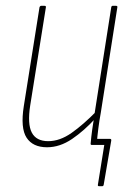

<svg xmlns="http://www.w3.org/2000/svg" viewBox="-20 -499 452 661"><path d="M321 142Q316 142 317 137L339 0H298L313 -21H358Q364 -21 363 -15L337 137Q336 142 332 142ZM142 8Q93 8 71.5 -25Q50 -58 62 -134L116 -474Q118 -479 122 -479H133Q139 -479 138 -474L84 -136Q74 -72 89.5 -42.5Q105 -13 146 -13Q186 -13 226.5 -41.5Q267 -70 313 -117L309 -92Q270 -49 228 -20.5Q186 8 142 8ZM296 0Q292 0 292 -4Q294 -28 297.5 -53Q301 -78 305 -99V-104L363 -474Q364 -479 368 -479H379Q385 -479 384 -474L327 -111Q322 -84 318.5 -56.5Q315 -29 313 -4Q313 0 309 0Z"/></svg>

Font: Sofia Sans Condensed Thin
Style: Italic
Weight: 250
Italic angle: -9°
Version: Version 4.100